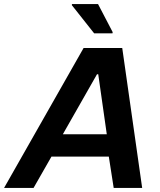

<svg xmlns="http://www.w3.org/2000/svg" viewBox="-55 -924 786 944"><path d="M-35 0 356 -688H546L644 0H504L480 -154H198L110 0ZM254 -264H470L428 -559H422ZM408 -760 298 -899 299 -904H427L499 -766L498 -760Z"/></svg>

Font: Saira Thin SemiBold
Style: Italic
Weight: 600
Italic angle: -12°
Version: Version 1.101